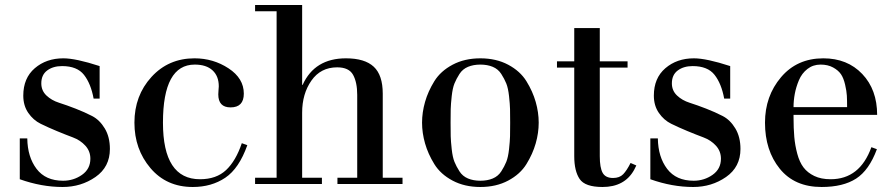

<svg xmlns="http://www.w3.org/2000/svg" viewBox="-20 -735 3578 767"><path d="M378 -471V-341H354Q343 -401 315.5 -436Q288 -471 228 -471Q192 -471 168.5 -453.5Q145 -436 145 -402Q145 -373 165.5 -353.5Q186 -334 216 -324.5Q246 -315 282 -301Q318 -287 348 -271.5Q378 -256 398.5 -222Q419 -188 419 -140Q419 -68 361.5 -28Q304 12 230 12Q146 12 59 -19V-182H89Q90 -108 126 -60.5Q162 -13 232 -13Q274 -13 307.5 -36.5Q341 -60 341 -101Q341 -131 321 -153Q301 -175 271.5 -186Q242 -197 207 -211.5Q172 -226 142.5 -240.5Q113 -255 93 -284Q73 -313 73 -353Q73 -423 119 -462.5Q165 -502 233 -502Q283 -502 378 -471Z M946 -163 968 -155Q935 -62 880 -25Q825 12 750 12Q645 12 581 -63.5Q517 -139 517 -245Q517 -353 585 -427.5Q653 -502 757 -502Q832 -502 893 -462Q954 -422 954 -361Q954 -306 901 -306Q852 -306 852 -358Q852 -366 853 -376Q854 -386 854 -390Q854 -431 829 -454Q804 -477 758 -477Q631 -477 631 -245Q631 -19 779 -19Q844 -19 883 -55.5Q922 -92 946 -163Z M999 -25H1085V-690H999V-715H1187V-396H1189Q1237 -502 1362 -502Q1437 -502 1473 -468.5Q1509 -435 1509 -361V-25H1588V0H1328V-25H1407V-356Q1407 -406 1390.5 -436Q1374 -466 1327 -466Q1261 -466 1224 -413Q1187 -360 1187 -285V-25H1266V0H999Z M1678 -162Q1666 -204 1666 -245Q1666 -286 1678 -328Q1690 -370 1715 -410.5Q1740 -451 1788 -476.5Q1836 -502 1899 -502Q1962 -502 2010 -476.5Q2058 -451 2083 -410.5Q2108 -370 2120 -328Q2132 -286 2132 -245Q2132 -204 2120 -162Q2108 -120 2083 -79.5Q2058 -39 2010 -13.5Q1962 12 1899 12Q1836 12 1788 -13.5Q1740 -39 1715 -79.5Q1690 -120 1678 -162ZM1780.5 -299.5Q1780 -280 1780 -245Q1780 -210 1780.5 -190.5Q1781 -171 1784.5 -139Q1788 -107 1795.5 -88.5Q1803 -70 1815.5 -50.5Q1828 -31 1849.5 -22Q1871 -13 1899 -13Q1927 -13 1948.5 -22Q1970 -31 1982.5 -50.5Q1995 -70 2002.5 -88.5Q2010 -107 2013.5 -139Q2017 -171 2017.5 -190.5Q2018 -210 2018 -245Q2018 -280 2017.5 -299.5Q2017 -319 2013.5 -351Q2010 -383 2002.5 -401.5Q1995 -420 1982.5 -439.5Q1970 -459 1948.5 -468Q1927 -477 1899 -477Q1871 -477 1849.5 -468Q1828 -459 1815.5 -439.5Q1803 -420 1795.5 -401.5Q1788 -383 1784.5 -351Q1781 -319 1780.5 -299.5Z M2205 -465V-490H2274V-623H2376V-490H2487V-465H2376V-111Q2376 -65 2387.5 -44.5Q2399 -24 2429 -24Q2455 -24 2469.5 -39Q2484 -54 2499 -84L2522 -74L2513 -56Q2475 12 2387 12Q2317 12 2295.5 -20Q2274 -52 2274 -111V-465Z M2897 -471V-341H2873Q2862 -401 2834.5 -436Q2807 -471 2747 -471Q2711 -471 2687.5 -453.5Q2664 -436 2664 -402Q2664 -373 2684.5 -353.5Q2705 -334 2735 -324.5Q2765 -315 2801 -301Q2837 -287 2867 -271.5Q2897 -256 2917.5 -222Q2938 -188 2938 -140Q2938 -68 2880.5 -28Q2823 12 2749 12Q2665 12 2578 -19V-182H2608Q2609 -108 2645 -60.5Q2681 -13 2751 -13Q2793 -13 2826.5 -36.5Q2860 -60 2860 -101Q2860 -131 2840 -153Q2820 -175 2790.5 -186Q2761 -197 2726 -211.5Q2691 -226 2661.5 -240.5Q2632 -255 2612 -284Q2592 -313 2592 -353Q2592 -423 2638 -462.5Q2684 -502 2752 -502Q2802 -502 2897 -471Z M3484 -276H3150V-268Q3150 -222 3153 -188Q3156 -154 3165 -120.5Q3174 -87 3190 -66Q3206 -45 3233 -32Q3260 -19 3298 -19Q3415 -19 3461 -147L3483 -139Q3452 -55 3400 -21.5Q3348 12 3262 12Q3154 12 3095 -61Q3036 -134 3036 -245Q3036 -351 3100 -426.5Q3164 -502 3269 -502Q3365 -502 3424.5 -439.5Q3484 -377 3484 -276ZM3150 -307H3364Q3364 -335 3363 -353Q3362 -371 3356 -397Q3350 -423 3339.5 -438.5Q3329 -454 3308 -465.5Q3287 -477 3258 -477Q3228 -477 3205.5 -459.5Q3183 -442 3171.5 -414.5Q3160 -387 3155 -360Q3150 -333 3150 -307Z"/></svg>

Font: Justus
Style: Roman
Weight: 500
Version: Version 001.001